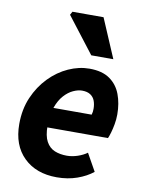

<svg xmlns="http://www.w3.org/2000/svg" viewBox="-86 -813 668 886"><g transform="rotate(10 248.0 -370.5)"><path d="M241.6 12Q144.7 12 86.9 -44.5Q29.1 -100.9 29.1 -200.5Q29.1 -269.5 53.4 -325.8Q77.8 -382 117.7 -423Q157.6 -464 206.5 -486Q255.4 -508 304.5 -508Q364.2 -508 399.8 -482.9Q435.4 -457.8 451.2 -415.7Q467 -373.6 467 -322Q467 -298.3 462.8 -275.7Q458.7 -253.2 453.4 -235Q448 -216.9 443.6 -207.3H130.6L141.3 -300.7H350.6Q353 -308.4 353.8 -314.6Q354.6 -320.8 354.6 -329.1Q354.6 -349.2 348.5 -365.8Q342.4 -382.4 327.7 -392.3Q313 -402.3 288 -402.3Q269.4 -402.3 247 -392.1Q224.6 -381.9 204.7 -359.8Q184.7 -337.6 171.9 -301.9Q159 -266.2 159 -215.1Q159 -167.5 173.5 -141.2Q188 -114.9 213.1 -104.5Q238.2 -94.2 270.3 -94.2Q294.8 -94.2 320.6 -102.8Q346.3 -111.5 364.5 -124.8L410.3 -43.1Q379.8 -18.6 336.5 -3.3Q293.3 12 241.6 12ZM301.3 -570 172.3 -737.4 180.9 -753H326.6L404.7 -570Z"/></g></svg>

Font: Source Sans 3 VF
Style: Italic
Weight: 200
Italic angle: -11°
Designer: Paul D. Hunt
Foundry: Adobe Systems Incorporated
Version: Version 3.042;hotconv 1.0.118;makeotfexe 2.5.65603